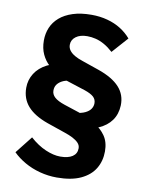

<svg xmlns="http://www.w3.org/2000/svg" viewBox="-93 -781 753 986"><g transform="rotate(10 283.5 -288.0)"><path d="M309 -205Q340 -208 359.5 -217.5Q379 -227 388 -240.5Q397 -254 397 -270Q397 -290 383 -303Q369 -316 337 -327L238 -359Q214 -369 187.5 -383.5Q161 -398 137.5 -419Q114 -440 99.5 -471Q85 -502 85 -543Q85 -579 98 -610Q111 -641 138 -664.5Q165 -688 206.5 -701.5Q248 -715 304 -715Q348 -715 387 -704.5Q426 -694 457 -674.5Q488 -655 511 -628L437 -545Q414 -566 391 -579Q368 -592 345.5 -597.5Q323 -603 301 -603Q264 -603 242 -586.5Q220 -570 220 -544Q220 -528 229.5 -515Q239 -502 257 -491.5Q275 -481 300 -473L387 -443Q462 -417 498 -377.5Q534 -338 532 -282Q530 -236 506.5 -203.5Q483 -171 440.5 -152.5Q398 -134 340 -131ZM41 48 112 -42Q152 -6 194 12Q236 30 271 30Q312 30 334.5 15Q357 0 357 -28Q357 -44 345.5 -56Q334 -68 315.5 -77.5Q297 -87 273 -95L177 -128Q107 -153 72.5 -192Q38 -231 38 -288Q38 -329 59.5 -363Q81 -397 122 -418Q163 -439 220 -441L250 -362Q227 -359 211 -350Q195 -341 186.5 -328.5Q178 -316 178 -298Q178 -278 194.5 -263Q211 -248 247 -236L326 -210Q373 -193 411 -170.5Q449 -148 471 -116Q493 -84 493 -36Q493 14 469.5 53.5Q446 93 397 116Q348 139 272 139Q227 139 183.5 127.5Q140 116 103.5 95Q67 74 41 48Z"/></g></svg>

Font: Our Lexend SemiBold
Style: Regular
Weight: 600
Designer: Bonnie Shaver-Troup, Thomas Jockin
Foundry: Lexend
Version: Version 1.007